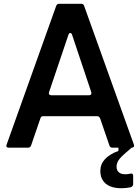

<svg xmlns="http://www.w3.org/2000/svg" viewBox="-20 -783 744 1018"><path d="M26 0Q18 0 15 -4.5Q12 -9 15 -16L278 -752Q282 -763 294 -763H410Q423 -763 426 -752L690 -16Q691 -14 691 -11Q691 -6 687.5 -3Q684 0 678 0H576Q563 0 560 -12L511 -155Q506 -167 495 -167H210Q197 -167 194 -155L145 -12Q141 0 129 0ZM453 -278Q460 -278 463 -282.5Q466 -287 464 -294L362 -599Q359 -608 353 -608Q346 -608 343 -599L240 -294Q239 -292 239 -289Q239 -284 242.5 -281Q246 -278 251 -278ZM512 123Q512 53 608 17V0H678Q632 38 615 58Q598 78 598 101Q598 120 610 130.5Q622 141 644 141Q655 141 670 138Q672 137 675 137Q686 137 686 149V194Q686 205 672 210Q649 215 623 215Q570 215 541 191Q512 167 512 123Z"/></svg>

Font: Open Sauce Two SemiBold
Style: Regular
Weight: 600
Designer: Alfredo Marco Pradil
Foundry: Creative Sauce Fz LLC
Version: Version 1.477